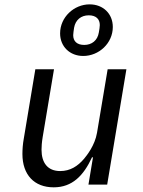

<svg xmlns="http://www.w3.org/2000/svg" viewBox="-20 -826 640 859"><path d="M375.7 0H459.5L545.5 -516H461.6L414.1 -232.2C404.5 -174.7 367.5 -129.6 356.2 -115.8C327.4 -82 293.7 -60.7 249.3 -60.7C192.5 -60.7 165.8 -98.4 165.8 -156.2C165.8 -168.7 166.9 -188.6 170.8 -212L221.6 -516H138.1L86.6 -207C82 -182.2 80.3 -157.7 80.3 -137.1C80.3 -44 133.2 12.1 220.2 12.1C303.3 12.1 353.7 -40.1 391.7 -122.2H396ZM248.9 -676.5C248.9 -617.9 292.3 -575.6 352.3 -575.6C422.6 -575.6 484.7 -632.5 484.7 -705.3C484.7 -764.6 441.4 -806.5 381 -806.5C311.4 -806.5 248.9 -749.6 248.9 -676.5ZM307.5 -668.7C307.5 -676.1 309.7 -688.6 311.4 -701.7C317.5 -737.2 343 -757.5 377.1 -757.5C409.8 -757.5 426.5 -740.4 426.5 -713.8C426.5 -706.3 424.4 -693.2 422.2 -680.8C416.5 -644.9 390.6 -625 356.9 -625C324.2 -625 307.5 -641.7 307.5 -668.7Z"/></svg>

Font: Margiela Mono Italic Text It
Style: Regular
Weight: 400
Designer: Mike Abbink, Paul van der Laan, Pieter van Rosmalen
Foundry: Bold Monday
Version: Version 2.003 2021